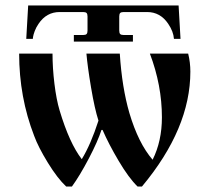

<svg xmlns="http://www.w3.org/2000/svg" viewBox="-20 -670 760 702"><path d="M76 -528H100L101 -536C101.7 -540.7 103.7 -547.5 107 -556.5C110.3 -565.5 115 -574.3 121 -583C140.3 -611.7 166 -626 198 -626H284C290 -626 294.2 -624.8 296.5 -622.5C298.8 -620.2 300 -616 300 -610V-558C300 -552 298.8 -547.8 296.5 -545.5C294.2 -543.2 290 -542 284 -542H250V-518H466V-542H432C426 -542 421.8 -543.2 419.5 -545.5C417.2 -547.8 416 -552 416 -558V-610C416 -616 417.2 -620.2 419.5 -622.5C421.8 -624.8 426 -626 432 -626H518C550 -626 575.7 -611.7 595 -583C607.7 -564.3 614.7 -546 616 -528H640L633 -650H83ZM50 -474C50 -368 68.3 -267.7 105 -173C115 -145.7 131.7 -113 155 -75C178.3 -37 200.7 -8 222 12H243C262.3 -14.7 283 -49 305 -91C327 -133 342.3 -167.7 351 -195H355C369.7 -161 389.3 -123.2 414 -81.5C438.7 -39.8 461.7 -8.7 483 12H499C617 -129.3 676 -269.3 676 -408C676 -430.7 673.3 -452.7 668 -474H528C557.3 -396.7 572 -319 572 -241C572 -183 560.7 -131.3 538 -86C503.3 -126 475 -183 453 -257C435 -319 423.3 -391.3 418 -474H296C298.7 -442.7 304.3 -401.2 313 -349.5C321.7 -297.8 330.7 -257.7 340 -229C321.3 -171 301 -124 279 -88C249 -126.7 222 -186 198 -266C190 -292.7 183.7 -325.3 179 -364C174.3 -402.7 172 -439.3 172 -474Z"/></svg>

Font: Km Standard TT
Style: Bold
Weight: 700
Designer: Alexey Kryukov <alexios@thessalonica.org.ru>
Version: Version 2.0.2